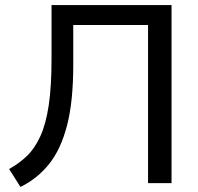

<svg xmlns="http://www.w3.org/2000/svg" viewBox="-20 -725 783 760"><path d="M61 15 16 -56Q56 -78 87 -108Q118 -138 140 -186.5Q162 -235 173 -309Q184 -383 184 -493V-705H659V0H566V-626H270V-469Q270 -324 245.5 -229Q221 -134 174.5 -76Q128 -18 61 15Z"/></svg>

Font: Nunito Sans Medium
Style: Regular
Weight: 500
Designer: Vernon Adams
Foundry: Vernon Adams
Version: Version 3.101; ttfautohint (v1.8.4.7-5d5b);gftools[0.9.27]